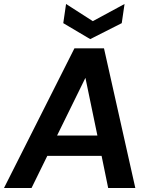

<svg xmlns="http://www.w3.org/2000/svg" viewBox="-47 -942 741 962"><path d="M-27 0 326 -700H474L631 0H495L462 -161H190L111 0ZM239 -263H441L381 -552ZM405 -746 270 -826 284 -922 418 -836 577 -922 563 -826Z"/></svg>

Font: Host Grotesk
Style: Bold Italic
Weight: 700
Italic angle: -8°
Designer: Doğukan Karapınar
Foundry: Element Type
Version: Version 1.003; ttfautohint (v1.8.4.7-5d5b)